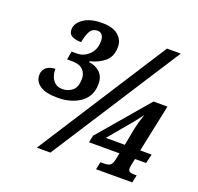

<svg xmlns="http://www.w3.org/2000/svg" viewBox="-126 -860 1026 996"><g transform="rotate(20 387.0 -362.0)"><path d="M187 -280Q123 -280 91 -301.5Q59 -323 59 -359Q59 -387 78.5 -402Q98 -417 127 -417Q126 -398 132.5 -378Q139 -358 154.5 -344.5Q170 -331 196 -331Q228 -331 251 -350.5Q274 -370 274 -416Q274 -445 255 -464.5Q236 -484 195 -484H167L175 -530H205Q242 -530 271 -558Q300 -586 300 -634Q300 -654 291 -666Q282 -678 266 -678Q236 -678 223 -652Q210 -626 205 -593Q173 -593 154 -603Q135 -613 135 -637Q135 -672 172 -698Q209 -724 274 -724Q335 -724 364 -698Q393 -672 393 -636Q393 -582 361 -554.5Q329 -527 280 -515L279 -510Q318 -505 341 -482Q364 -459 364 -420Q364 -352 313.5 -316Q263 -280 187 -280ZM176 0 635 -714H711L251 0ZM503 0 512 -42H536Q551 -42 563 -48Q575 -54 581 -80L589 -119H421L429 -158L663 -432H740L685 -170H748L736 -119H675L670 -97Q668 -89 666.5 -79.5Q665 -70 665 -66Q665 -50 674 -46Q683 -42 695 -42H712L703 0ZM495 -170H600L619 -270Q623 -288 629.5 -310Q636 -332 642 -350Q635 -340 626 -328.5Q617 -317 608 -305Z"/></g></svg>

Font: Noto Serif Condensed
Style: Bold Italic
Weight: 700
Width: 3
Italic angle: -12°
Designer: Monotype Design Team
Foundry: Monotype Imaging Inc.
Version: Version 2.014